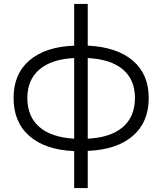

<svg xmlns="http://www.w3.org/2000/svg" viewBox="-20 -762 825 976"><path d="M736 -264Q736 -141 655 -71Q574 -1 426 5V194H357V6Q210 0 129.5 -70.5Q49 -141 49 -264Q49 -386 129.5 -455Q210 -524 357 -530V-742H426V-530Q574 -523 655 -454Q736 -385 736 -264ZM119 -264Q119 -170 179.5 -117Q240 -64 357 -57V-467Q241 -461 180 -408.5Q119 -356 119 -264ZM426 -57Q543 -63 604.5 -116Q666 -169 666 -264Q666 -357 604.5 -409Q543 -461 426 -467Z"/></svg>

Font: Montserrat Alternates
Style: Regular
Weight: 400
Designer: Julieta Ulanovsky
Foundry: Julieta Ulanovsky
Version: Version 7.200;PS 007.200;hotconv 1.0.88;makeotf.lib2.5.64775